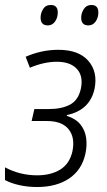

<svg xmlns="http://www.w3.org/2000/svg" viewBox="-25 -741 431 771"><path d="M124 10Q87 10 53 2.5Q19 -5 -5 -18V-69Q55 -37 124 -37Q180 -37 217.5 -60.5Q255 -84 266 -134Q277 -189 250.5 -222Q224 -255 164 -255H102L113 -303H169Q223 -303 256.5 -321Q290 -339 300 -386Q310 -436 283.5 -464.5Q257 -493 203 -493Q152 -493 95 -469L78 -513Q142 -541 209 -541Q291 -541 329.5 -497Q368 -453 355 -386Q337 -299 244 -279L243 -276Q280 -264 298.5 -240.5Q317 -217 321 -186.5Q325 -156 318 -124Q304 -59 253 -24.5Q202 10 124 10ZM330 -639Q301 -639 301 -670Q301 -688 311.5 -704.5Q322 -721 342 -721Q370 -721 370 -691Q370 -670 359 -654.5Q348 -639 330 -639ZM167 -639Q138 -639 138 -670Q138 -688 148 -704.5Q158 -721 179 -721Q207 -721 207 -691Q207 -670 196 -654.5Q185 -639 167 -639Z"/></svg>

Font: Noto Sans SemiCondensed Light
Style: Italic
Weight: 300
Width: 4
Italic angle: -12°
Designer: Monotype Design Team
Foundry: Monotype Imaging Inc.
Version: Version 2.013; ttfautohint (v1.8.4.7-5d5b)